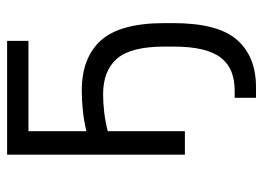

<svg xmlns="http://www.w3.org/2000/svg" viewBox="-120 -420 740 540"><g transform="rotate(-90 250.0 -150.0)"><path d="M85 -500H405V-440H151V-277Q180 -284 209 -287Q238 -290 265 -290Q358 -290 406.5 -236Q455 -182 455 -57V-33Q455 93 408 146.5Q361 200 275 200H245V140H265Q295 140 318 131Q341 122 357 102Q373 82 381 48.5Q389 15 389 -33V-57Q389 -152 355 -191Q321 -230 255 -230Q231 -230 205 -227Q179 -224 151 -217V0H85Z"/></g></svg>

Font: PT Root UI
Style: Regular
Weight: 400
Designer: Vitaly Kuzmin
Foundry: ParaType Ltd.
Version: Version 2.001G